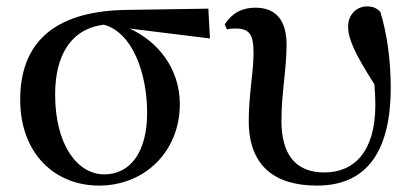

<svg xmlns="http://www.w3.org/2000/svg" viewBox="-20 -563 1293 599"><path d="M289 16C431 16 541 -90 541 -238C541 -350 472 -434 384 -474L635 -443L630 -536L369 -532C141 -527 43 -423 43 -252C43 -85 150 16 289 16ZM304 -486C393 -462 439 -335 439 -211C439 -89 387 -19 305 -19C223 -19 152 -109 152 -268C152 -389 200 -473 304 -486Z M969 16C1114 16 1199 -77 1199 -290C1199 -378 1187 -458 1167 -525C1157 -537 1144 -543 1125 -543C1093 -543 1066 -518 1066 -480C1066 -443 1085 -399 1148 -300C1150 -278 1151 -256 1151 -236C1151 -90 1085 -25 992 -25C899 -25 858 -85 858 -186C858 -273 874 -347 874 -423C874 -496 844 -539 777 -539C734 -539 704 -522 681 -487L688 -471C696 -474 705 -474 715 -474C758 -474 771 -456 771 -397C771 -338 756 -267 756 -186C756 -47 835 16 969 16Z"/></svg>

Font: Noto Serif JP SemiBold
Style: Regular
Weight: 600
Designer: Ryoko NISHIZUKA 西塚涼子 (kana & ideographs); Frank Grießhammer (Latin, Greek & Cyrillic); Wenlong ZHANG 张文龙 (bopomofo); San
Foundry: Adobe
Version: Version 2.001;hotconv 1.1.0;makeotfexe 2.6.0